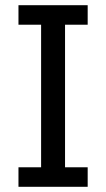

<svg xmlns="http://www.w3.org/2000/svg" viewBox="-20 -718 409 738"><path d="M51 0V-75H138V-623H51V-698H317V-623H230V-75H317V0Z"/></svg>

Font: IBM Plex Sans Cond Text
Style: Regular
Weight: 450
Width: 3
Designer: Mike Abbink, Paul van der Laan, Pieter van Rosmalen
Foundry: Bold Monday
Version: Version 1.3